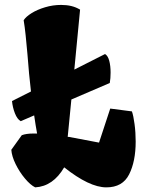

<svg xmlns="http://www.w3.org/2000/svg" viewBox="-20 -767 598 796"><path d="M542.5 -180.2Q542.5 -98.1 515.4 -44.2Q488.3 9.8 420.9 9.8Q350.6 9.8 246.1 -73.2Q200.2 5.4 126 9.8Q106 0 83.5 -26.9Q61 -53.7 44.9 -86.4Q28.8 -119.1 26.9 -146L70.3 -206.5Q88.9 -213.4 117.7 -213.4H133.8Q127.9 -245.1 121.6 -288.6L65.9 -264.6Q51.3 -272.9 41.7 -297.6Q32.2 -322.3 29.8 -348.1L108.4 -387.7Q100.1 -457.5 93.8 -542Q90.3 -582.5 86.4 -619.9Q82.5 -657.2 78.1 -683.1Q87.4 -697.8 110.8 -712.4Q134.3 -727.1 166.7 -736.8Q199.2 -746.6 233.4 -746.6Q256.8 -746.6 275.9 -741.9Q294.9 -737.3 312 -727.1L288.1 -478.5L415.5 -543Q427.2 -536.1 432.9 -515.1Q438.5 -494.1 438.5 -466.3Q438.5 -441.9 435.1 -422.9L275.9 -354.5L260.7 -199.7L267.1 -199.2L390.6 -175.8L437 -316.9L526.9 -305.2Q533.2 -287.6 537.8 -252.7Q542.5 -217.8 542.5 -180.2Z"/></svg>

Font: Fruktur
Style: Regular
Weight: 400
Designer: Viktoriya Grabowska
Foundry: Viktoriya Grabowska
Version: Version 1.004; ttfautohint (v1.4.1)